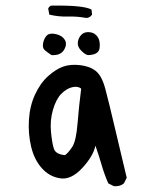

<svg xmlns="http://www.w3.org/2000/svg" viewBox="-20 -633 540 671"><path d="M377.9 17.6 358.4 7.8Q344.7 -23.4 335 -57.1Q325.2 -90.8 313.5 -124Q305.7 -86.9 267.1 -45.4Q228.5 -3.9 190.4 -9.8Q152.3 -15.6 126 -45.4Q99.6 -75.2 88.9 -120.1Q78.1 -165 81.1 -213.9Q84 -262.7 102.5 -302.7Q121.1 -342.8 148.4 -367.2Q175.8 -391.6 201.2 -400.4Q226.6 -409.2 260.3 -405.3Q293.9 -401.4 314.9 -384.8Q335.9 -368.2 348.1 -322.3Q360.4 -276.4 380.9 -188.5Q401.4 -100.6 422.9 -11.7L413.1 7.8Q399.4 19.5 377.9 17.6ZM207 -90.8Q217.8 -97.7 231.9 -118.7Q246.1 -139.6 251 -201.2Q255.9 -262.7 263.7 -323.2Q252 -333 231.9 -328.1Q211.9 -323.2 193.8 -304.7Q175.8 -286.1 165 -249Q154.3 -211.9 158.2 -171.9Q162.1 -131.8 168.5 -112.8Q174.8 -93.8 207 -90.8ZM160.2 -440.4Q146.5 -449.2 136.7 -457.5Q127 -465.8 130.9 -483.4Q134.8 -501 144.5 -509.8Q154.3 -518.6 175.8 -513.7Q197.3 -508.8 206.5 -493.7Q215.8 -478.5 203.6 -458.5Q191.4 -438.5 160.2 -440.4ZM288.1 -440.4Q278.3 -441.4 264.2 -455.6Q250 -469.7 252 -485.4Q253.9 -501 264.6 -511.7Q275.4 -522.5 293.5 -520.5Q311.5 -518.6 321.3 -503.9Q331.1 -489.3 328.1 -465.3Q325.2 -441.4 288.1 -440.4ZM281.2 -570.3Q250 -576.2 216.8 -575.2Q183.6 -574.2 152.3 -582L148.4 -603.5L152.3 -609.4L158.2 -613.3Q271.5 -615.2 299.8 -599.6L301.8 -582Q293.9 -570.3 281.2 -570.3Z"/></svg>

Font: NaikaiFont
Style: Regular-Lite
Weight: 400
Version: Version 1.67